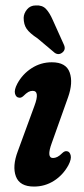

<svg xmlns="http://www.w3.org/2000/svg" viewBox="-20 -677 310 706"><path d="M175 -96Q182.5 -96 190.8 -100Q199 -104 209.5 -114.5Q218 -122.5 226 -121Q236 -120 239.8 -106.2Q243.5 -92.5 231.5 -69.5Q211.5 -33 178.2 -12Q145 9 105 9Q52.5 9 38.5 -28.2Q24.5 -65.5 45.5 -121L106.5 -287.5Q127.5 -343 100 -343Q92 -343 84.2 -338.8Q76.5 -334.5 65.5 -323.5Q57 -316 49.5 -318Q39 -319 35.2 -332.5Q31.5 -346 43.5 -369Q62.5 -404.5 96.2 -426.2Q130 -448 170.5 -448Q223 -448 236.2 -410.5Q249.5 -373 230 -318.5L170.5 -151.5Q150 -96 175 -96ZM174 -603.5 215 -512.5Q223 -495 209.5 -484Q196 -473 181.5 -482.5L118.5 -535.5Q89 -555 78 -571Q67 -587 67 -611.5Q67.5 -628 79.5 -642.5Q91.5 -657 111.5 -657Q135.5 -658.5 149 -644.2Q162.5 -630 174 -603.5Z"/></svg>

Font: Fraunces 144pt SuperSoft SemiBold
Style: Italic
Weight: 600
Italic angle: -16°
Version: Version 1.000;[b76b70a41]